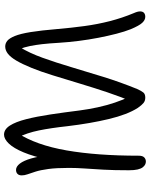

<svg xmlns="http://www.w3.org/2000/svg" viewBox="87 -836 761 976"><g transform="rotate(-90 468.0 -348.5)"><path d="M134 12Q127 12 119.5 8.5Q112 5 105 -4Q98 -13 94 -30Q90 -47 90 -74Q90 -150 93 -203.5Q96 -257 99 -298.5Q102 -340 102 -379Q102 -443 96.5 -483.5Q91 -524 83 -549Q75 -574 69.5 -589.5Q64 -605 64 -619Q64 -633 71.5 -640.5Q79 -648 92 -648Q109 -648 124 -628.5Q139 -609 150 -571Q161 -533 167 -478L143 -481Q160 -559 181 -609.5Q202 -660 225.5 -684.5Q249 -709 271 -709Q298 -709 317 -679.5Q336 -650 349.5 -597Q363 -544 373.5 -474.5Q384 -405 394 -325Q400 -279 410 -233Q420 -187 434 -145.5Q448 -104 465 -69L437 -54Q463 -114 486.5 -184.5Q510 -255 531.5 -326.5Q553 -398 572.5 -461Q592 -524 610 -568Q630 -617 647.5 -646.5Q665 -676 682.5 -689.5Q700 -703 719 -703Q735 -703 748 -692.5Q761 -682 772.5 -654Q784 -626 792.5 -573.5Q801 -521 808 -437Q814 -367 823 -300.5Q832 -234 848 -171.5Q864 -109 889 -49Q898 -29 897.5 -16Q897 -3 889.5 3Q882 9 870 9Q854 9 839.5 -6.5Q825 -22 807 -65Q795 -95 784 -137.5Q773 -180 763.5 -229Q754 -278 747.5 -329.5Q741 -381 738 -429Q735 -481 731 -515.5Q727 -550 721.5 -577Q716 -604 705 -634L716 -629Q686 -580 662 -513.5Q638 -447 614.5 -368Q591 -289 564.5 -203.5Q538 -118 503 -32Q493 -10 485 -0.5Q477 9 459 9Q443 9 432 0Q421 -9 407 -29Q373 -82 350.5 -176Q328 -270 314 -387Q305 -470 292.5 -531.5Q280 -593 256 -640H279Q218 -546 191 -391.5Q164 -237 164 -24Q164 -5 155.5 3.5Q147 12 134 12Z"/></g></svg>

Font: Shantell Sans Light
Style: Regular
Weight: 300
Designer: Stephen Nixon, Anya Danilova, Shantell Martin
Foundry: Arrow Type
Version: Version 1.011;[c5ecc13dd]